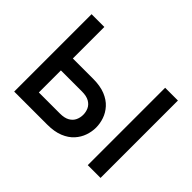

<svg xmlns="http://www.w3.org/2000/svg" viewBox="-136 -964 1228 1228"><g transform="rotate(45 478.0 -350.0)"><path d="M88 0V-700H203.5V-415H386Q451.5 -415 496.5 -396.8Q541.5 -378.5 569 -348Q596.5 -317.5 609 -280.8Q621.5 -244 621.5 -207.5Q621.5 -171.5 609 -134.8Q596.5 -98 569 -67.5Q541.5 -37 496.5 -18.5Q451.5 0 386 0ZM203.5 -107.5H394Q435.5 -107.5 460 -121.8Q484.5 -136 495 -158.8Q505.5 -181.5 505.5 -207.5Q505.5 -233 495 -255.8Q484.5 -278.5 460 -292.8Q435.5 -307 394 -307H203.5ZM753.5 0V-700H869V0Z"/></g></svg>

Font: Overpass SemiBold
Style: Regular
Weight: 600
Designer: Delve Withrington, Dave Bailey, Thomas Jockin
Foundry: Delve Fonts LLC
Version: Version 4.000